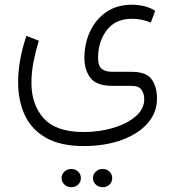

<svg xmlns="http://www.w3.org/2000/svg" viewBox="-20 -364 731 802"><path d="M368.2 379.9Q368.2 364.3 379.9 353Q391.6 341.8 408.7 341.8Q425.8 341.8 437.3 352.8Q448.7 363.8 448.7 379.9Q448.7 396 437.3 407Q425.8 418 408.7 418Q391.6 418 379.9 406.7Q368.2 395.5 368.2 379.9ZM237.3 379.9Q237.3 364.3 249 353Q260.7 341.8 277.8 341.8Q294.9 341.8 306.4 352.8Q317.9 363.8 317.9 379.9Q317.9 396 306.4 407Q294.9 418 277.8 418Q260.7 418 249 406.7Q237.3 395.5 237.3 379.9ZM329.1 246.1Q233.9 246.1 173.3 212.2Q112.8 178.2 84.2 118.2Q55.7 58.1 55.7 -21Q55.7 -67.9 64.9 -117.4Q74.2 -167 90.3 -214.4L142.1 -193.8Q128.9 -150.9 120.1 -106.2Q111.3 -61.5 111.3 -18.1Q111.3 74.2 163.3 130.9Q215.3 187.5 329.1 187.5Q395.5 187.5 453.1 170.2Q510.7 152.8 546.6 122.1Q582.5 91.3 582.5 50.3Q582.5 27.8 571.3 11.2Q560.1 -5.4 528.3 -5.4H449.2Q383.3 -5.4 357.9 -38.6Q332.5 -71.8 332.5 -122.6Q332.5 -181.6 356 -232.2Q379.4 -282.7 423.6 -313.5Q467.8 -344.2 530.8 -344.2Q555.7 -344.2 580.8 -338.6Q606 -333 628.4 -318.8L609.9 -269.5Q573.2 -285.6 531.2 -285.6Q462.4 -285.6 426 -238Q389.6 -190.4 389.6 -122.1Q389.6 -89.4 404.5 -76.7Q419.4 -64 450.2 -64H530.8Q590.3 -64 613 -33.2Q635.7 -2.4 635.7 48.3Q635.7 106.4 596.4 151.1Q557.1 195.8 487.8 220.9Q418.5 246.1 329.1 246.1Z"/></svg>

Font: Vazirmatn RD FD ExtraLight
Style: Regular
Weight: 200
Designer: Saber Rastikerdar
Foundry: Saber Rastikerdar
Version: Version 33.003